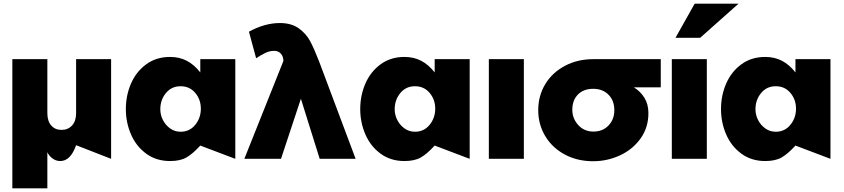

<svg xmlns="http://www.w3.org/2000/svg" viewBox="-20 -862 4580 1042"><path d="M47 160V-541H237V-248Q237 -205 258 -181Q279 -157 314 -157Q349 -157 371 -181Q393 -205 393 -248V-541H583V0L393 -74Q363 12 307 12Q284 12 265 -2Q246 -16 237 -36V160Z M960 -394Q1009 -394 1039.5 -358Q1070 -322 1070 -272Q1070 -222 1039.5 -184.5Q1009 -147 960 -147Q929 -147 904 -164.5Q879 -182 864.5 -210Q850 -238 850 -269Q850 -320 880.5 -357Q911 -394 960 -394ZM1257 -541H1067V-469Q1034 -511 994 -532Q954 -553 903 -553Q828 -553 773.5 -513Q719 -473 691 -408.5Q663 -344 663 -270Q663 -197 691 -132.5Q719 -68 773.5 -28Q828 12 903 12Q958 12 992 -7.5Q1026 -27 1067 -72L1257 0Z M1306 0H1505L1613 -326L1715 0H1910L1712 -528Q1685 -598 1663 -639Q1641 -680 1601 -708.5Q1561 -737 1499 -737Q1417 -737 1331 -690L1370 -546Q1399 -565 1421.5 -575.5Q1444 -586 1468 -586Q1491 -586 1504.5 -570.5Q1518 -555 1518 -532V-531Z M2232 -394Q2281 -394 2311.5 -358Q2342 -322 2342 -272Q2342 -222 2311.5 -184.5Q2281 -147 2232 -147Q2201 -147 2176 -164.5Q2151 -182 2136.5 -210Q2122 -238 2122 -269Q2122 -320 2152.5 -357Q2183 -394 2232 -394ZM2529 -541H2339V-469Q2306 -511 2266 -532Q2226 -553 2175 -553Q2100 -553 2045.5 -513Q1991 -473 1963 -408.5Q1935 -344 1935 -270Q1935 -197 1963 -132.5Q1991 -68 2045.5 -28Q2100 12 2175 12Q2230 12 2264 -7.5Q2298 -27 2339 -72L2529 0Z M2823 -541H2633V0H2823Z M3499 -248Q3499 -170 3456.5 -110.5Q3414 -51 3345 -19Q3276 13 3199 13Q3113 13 3045 -23.5Q2977 -60 2939 -123.5Q2901 -187 2901 -264Q2901 -342 2939 -405Q2977 -468 3045.5 -504.5Q3114 -541 3201 -541H3566V-388H3420Q3456 -366 3477.5 -331Q3499 -296 3499 -248ZM3314 -264Q3314 -316 3282.5 -348Q3251 -380 3199 -380Q3147 -380 3116.5 -349Q3086 -318 3086 -266Q3086 -219 3118 -183.5Q3150 -148 3201 -148Q3251 -148 3282.5 -181Q3314 -214 3314 -264Z M3816 -541H3626V0H3816ZM3646 -657H3780L3988 -842H3750Z M4190 -394Q4239 -394 4269.5 -358Q4300 -322 4300 -272Q4300 -222 4269.5 -184.5Q4239 -147 4190 -147Q4159 -147 4134 -164.5Q4109 -182 4094.5 -210Q4080 -238 4080 -269Q4080 -320 4110.5 -357Q4141 -394 4190 -394ZM4487 -541H4297V-469Q4264 -511 4224 -532Q4184 -553 4133 -553Q4058 -553 4003.5 -513Q3949 -473 3921 -408.5Q3893 -344 3893 -270Q3893 -197 3921 -132.5Q3949 -68 4003.5 -28Q4058 12 4133 12Q4188 12 4222 -7.5Q4256 -27 4297 -72L4487 0Z"/></svg>

Font: Geom Black
Style: Bold
Weight: 900
Version: Version 1.102